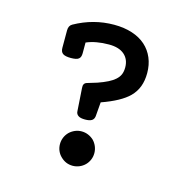

<svg xmlns="http://www.w3.org/2000/svg" viewBox="-92 -682 784 785"><g transform="rotate(15 300.0 -289.5)"><path d="M320.8 -209.5Q319.3 -196.8 310.1 -190.9Q300.8 -185.1 281.7 -185.1Q262.7 -185.1 253.9 -190.9Q243.7 -197.3 243.2 -209.5L236.8 -306.6Q235.8 -316.9 239.3 -323Q242.7 -329.1 251.5 -331.5L292 -343.8Q342.3 -361.3 362.8 -379.9Q375 -390.6 380.4 -403.3Q385.7 -416 385.7 -433.1Q385.7 -467.3 363 -487.1Q340.3 -506.8 297.9 -506.8Q242.2 -506.8 202.6 -489.7V-444.3Q202.6 -427.2 193.8 -420.4Q185.1 -413.1 160.6 -413.1Q136.7 -413.1 126.7 -420.2Q116.7 -427.2 116.7 -444.3V-518.1Q116.7 -538.6 131.3 -546.4Q210 -590.3 297.4 -590.3Q339.8 -590.3 373.8 -579.3Q407.7 -568.4 431.2 -547.4Q454.1 -526.9 466.3 -498Q478.5 -469.2 478.5 -434.1Q478.5 -401.9 469 -376.7Q459.5 -351.6 439.9 -332Q404.8 -297.4 325.7 -269.5ZM230.5 -113.8Q240.7 -123.5 253.9 -129.2Q267.1 -134.8 281.7 -134.8Q296.4 -134.8 309.8 -129.2Q323.2 -123.5 333.5 -113.8Q343.3 -103.5 348.9 -90.1Q354.5 -76.7 354.5 -62Q354.5 -46.9 348.9 -33.7Q343.3 -20.5 333.5 -10.7Q323.2 -0.5 309.8 5.1Q296.4 10.7 281.7 10.7Q252 10.7 230.5 -10.7Q220.2 -20.5 214.6 -33.7Q209 -46.9 209 -62Q209 -76.7 214.6 -90.1Q220.2 -103.5 230.5 -113.8Z"/></g></svg>

Font: Courier Prime Medium
Style: Regular
Weight: 500
Designer: Alan Dague-Greene
Foundry: Quote-Unquote Apps
Version: Version 1.202